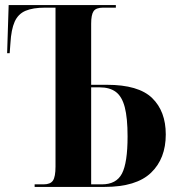

<svg xmlns="http://www.w3.org/2000/svg" viewBox="-20 -734 690 754"><path d="M116 0V-10H151Q178 -10 188 -25Q198 -40 198 -80V-704H158Q109 -704 80 -691.5Q51 -679 37.5 -648.5Q24 -618 21 -565L18 -525H8L14 -714H435V-704H385Q357 -704 347.5 -690Q338 -676 338 -641V-401H400Q524 -401 577.5 -349Q631 -297 631 -206Q631 -111 573 -55.5Q515 0 391 0ZM380 -10Q437 -10 459 -52.5Q481 -95 481 -198Q481 -271 470 -313Q459 -355 435 -373Q411 -391 371 -391H338V-10Z"/></svg>

Font: Noto Serif Display Condensed
Style: Bold
Weight: 700
Width: 3
Designer: Monotype Design Team
Foundry: Monotype Imaging Inc.
Version: Version 2.009